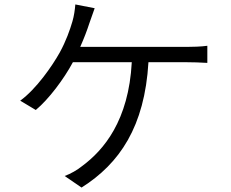

<svg xmlns="http://www.w3.org/2000/svg" viewBox="-20 -808 1040 864"><path d="M406 -771 319 -788C317 -763 313 -736 306 -712C295 -674 277 -623 249 -572C215 -511 143 -407 71 -355L141 -313C199 -361 268 -453 308 -528H573C559 -265 447 -133 350 -61C328 -43 298 -26 271 -16L347 36C518 -72 631 -238 648 -528H821C844 -528 883 -527 913 -525V-602C885 -598 846 -597 821 -597H341C358 -635 372 -672 382 -703C389 -724 398 -749 406 -771Z"/></svg>

Font: Noto Sans CJK HK DemiLight
Style: Regular
Weight: 350
Designer: Ryoko NISHIZUKA 西塚涼子 (kana, bopomofo & ideographs); Paul D. Hunt (Latin, Greek & Cyrillic); Sandoll Communications 산돌커뮤니
Foundry: Adobe
Version: Version 2.004;hotconv 1.0.118;makeotfexe 2.5.65603